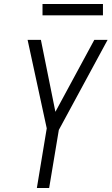

<svg xmlns="http://www.w3.org/2000/svg" viewBox="-20 -933 554 953"><path d="M163 0 212 -296 117 -735H183L255 -378L448 -735H514L272 -288L224 0ZM191 -857V-913H491V-857Z"/></svg>

Font: Iosevka SS04 Light
Style: Italic
Weight: 300
Italic angle: -9°
Monospace: yes
Designer: Belleve Invis
Foundry: Belleve Invis
Version: Version 19.0.0; ttfautohint (v1.8.4)